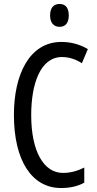

<svg xmlns="http://www.w3.org/2000/svg" viewBox="-20 -936 486 966"><path d="M280 -916C249 -916 232 -896 232 -858C232 -822 250 -801 280 -801C310 -801 326 -822 326 -858C326 -895 311 -916 280 -916ZM292 -649C329 -649 362 -637 392 -618L422 -689C381 -713 337 -725 289 -725C128 -725 50 -561 50 -358C50 -127 141 10 287 10C333 10 372 1 404 -17V-93C372 -77 337 -66 297 -66C199 -66 137 -176 137 -357C137 -512 182 -649 292 -649Z"/></svg>

Font: Noto Sans UI Condensed
Style: Regular
Weight: 400
Width: 3
Designer: Monotype Design Team
Foundry: Monotype Imaging Inc.
Version: Version 1.901